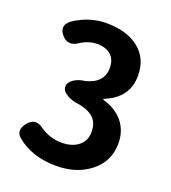

<svg xmlns="http://www.w3.org/2000/svg" viewBox="-139 -857 867 974"><g transform="rotate(20 294.5 -370.0)"><path d="M274 14Q143 14 58 -58Q26 -88 57 -130Q95 -181 145 -142Q199 -106 260 -106Q317 -106 351 -133Q386 -160 386 -209Q386 -254 362 -280Q335 -309 273 -320Q242 -323 214 -338Q182 -356 182 -380Q182 -404 211 -423Q237 -438 267 -441Q362 -464 362 -546Q362 -590 336 -614Q310 -638 263 -639Q215 -638 174 -612Q150 -594 126.5 -595.5Q103 -597 85 -619Q48 -663 95 -699Q177 -754 270 -754Q379 -754 444 -703Q510 -651 510 -557Q510 -437 386 -388V-383Q452 -365 492 -320Q534 -271 534 -201Q534 -102 457 -43Q385 14 274 14Z"/></g></svg>

Font: GenSenRounded JP B
Style: Regular
Weight: 700
Version: Version 1.501;PS 1;hotconv 16.6.51;makeotf.lib2.5.65220